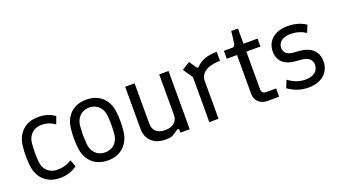

<svg xmlns="http://www.w3.org/2000/svg" viewBox="-57 -1083 2725 1548"><g transform="rotate(-20 1306.0 -309.0)"><path d="M256 12C315 12 358 -3 404 -34L382 -94C344 -69 305 -58 259 -58C184 -58 142 -109 137 -169C132 -224 132 -274 137 -329C142 -390 184 -442 258 -442C305 -442 339 -429 373 -405L396 -468C357 -496 314 -511 255 -511C138 -511 71 -435 60 -335C56 -304 55 -276 55 -249C55 -222 56 -195 60 -163C71 -64 138 12 256 12Z M668 11C784 11 851 -65 863 -164C867 -195 868 -222 868 -249C868 -276 867 -304 863 -335C852 -435 784 -510 668 -510C551 -510 484 -435 473 -335C469 -304 468 -275 468 -248C468 -222 469 -195 473 -164C484 -65 551 11 668 11ZM668 -58C596 -58 556 -109 550 -170C545 -223 545 -274 550 -329C555 -389 596 -442 668 -442C740 -442 780 -389 786 -329C791 -273 791 -223 786 -170C780 -109 740 -58 668 -58Z M1162 12C1185 12 1202 10 1218 5L1272 -30C1283 -37 1291 -34 1291 -22V0H1371V-500H1291V-152C1291 -96 1252 -61 1184 -61C1112 -61 1080 -98 1080 -156V-500H999V-138C999 -49 1059 12 1162 12Z M1539 0H1618V-327C1618 -387 1674 -435 1789 -435V-512H1778C1710 -512 1652 -490 1615 -453C1606 -442 1599 -442 1590 -454L1551 -512L1483 -469L1539 -386Z M2038 0H2138V-71H2050C2028 -71 2014 -85 2014 -108V-432H2135V-500H2014V-630H1956L1949 -565C1943 -507 1937 -500 1913 -500H1846V-432H1934V-101C1934 -40 1975 0 2038 0Z M2389 12C2502 12 2572 -53 2572 -146C2572 -230 2519 -282 2420 -291L2364 -295C2318 -299 2288 -323 2288 -363C2288 -414 2330 -444 2394 -444C2449 -444 2491 -429 2526 -406L2551 -468C2508 -497 2456 -512 2394 -512C2284 -512 2214 -451 2214 -359C2214 -274 2273 -230 2356 -224L2412 -219C2472 -214 2498 -184 2498 -143C2498 -93 2459 -57 2388 -57C2337 -57 2291 -71 2241 -109L2215 -45C2265 -9 2320 12 2389 12Z"/></g></svg>

Font: Finlandica
Style: Regular
Weight: 400
Designer: Niklas Ekholm, Juho Hiilivirta, Jaakko Suomalainen
Foundry: Helsinki Type Studio
Version: Version 2.000;Glyphs 3.2 (3202)